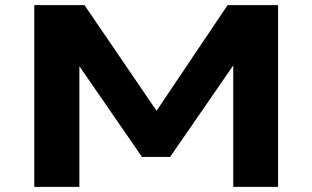

<svg xmlns="http://www.w3.org/2000/svg" viewBox="-20 -725 1212 745"><path d="M113 0V-705H308L591 -290H584L863 -705H1059V0H885V-471L640 -116H531L286 -471H288V0Z"/></svg>

Font: Nunito Sans 7pt Expanded ExtraBold
Style: Regular
Weight: 800
Width: 7
Designer: Vernon Adams
Foundry: Vernon Adams
Version: Version 3.101;gftools[0.9.27]